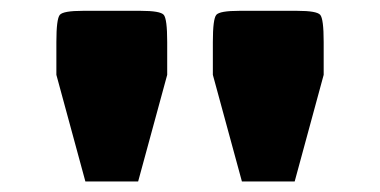

<svg xmlns="http://www.w3.org/2000/svg" viewBox="-20 -763 713 360"><path d="M85.7 -622.7V-684.2Q85.7 -727.7 92.2 -735.2Q98.7 -742.7 135.2 -742.7H244Q280.5 -742.7 287 -735.2Q293.5 -727.7 293.5 -684.2V-622.7L239 -422.7H140.1ZM379.1 -622.7V-684.2Q379.1 -727.7 385.6 -735.2Q392.1 -742.7 428.6 -742.7H537.4Q573.9 -742.7 580.4 -735.2Q586.9 -727.7 586.9 -684.2V-622.7L532.5 -422.7H433.6Z"/></svg>

Font: Science Gothic
Style: Regular
Weight: 400
Designer: Thomas Phinney, Vassil Kateliev, Brandon Buerkle
Foundry: Font Detective LLC
Version: Version 1.018